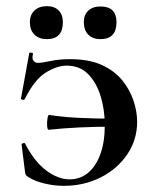

<svg xmlns="http://www.w3.org/2000/svg" viewBox="-20 -591 496 623"><path d="M208 -399Q269 -399 310.5 -380Q352 -361 377 -330Q402 -299 413.5 -263.5Q425 -228 425 -196Q425 -137 392.5 -89.5Q360 -42 306 -15Q252 12 187 12Q156 12 124.5 4.5Q93 -3 73 -16Q66 -20 64 -23Q62 -26 61 -34L50 -123Q50 -125 55.5 -126.5Q61 -128 62 -124Q92 -66 130.5 -37.5Q169 -9 206 -9Q240 -9 265.5 -30Q291 -51 305.5 -90.5Q320 -130 320 -185Q320 -235 306.5 -279Q293 -323 266 -350.5Q239 -378 196 -378Q165 -378 128.5 -355.5Q92 -333 60 -269Q58 -266 52.5 -267.5Q47 -269 48 -271L75 -419Q76 -421 82 -420Q88 -419 87 -416Q83 -400 89 -393.5Q95 -387 102 -387Q117 -387 144 -393Q171 -399 208 -399ZM140 -218Q185 -211 238 -208.5Q291 -206 349 -206V-180Q291 -180 238 -177.5Q185 -175 139 -170Q134 -169 133 -181.5Q132 -194 134 -206.5Q136 -219 140 -218ZM132 -464Q107 -464 92 -478.5Q77 -493 77 -519Q77 -543 92 -557Q107 -571 132 -571Q157 -571 170.5 -557Q184 -543 184 -519Q184 -464 132 -464ZM306 -464Q281 -464 266.5 -478.5Q252 -493 252 -519Q252 -543 266.5 -556.5Q281 -570 306 -570Q358 -570 358 -519Q358 -464 306 -464Z"/></svg>

Font: Cormorant Garamond Light
Style: Regular
Weight: 300
Designer: Christian Thalmann (Catharsis Fonts)
Foundry: Catharsis Fonts
Version: Version 4.001